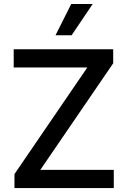

<svg xmlns="http://www.w3.org/2000/svg" viewBox="-20 -958 649 978"><path d="M53.7 -71.3 424.8 -614.3H49.8V-707H556.6V-635.7L185.5 -92.8H559.6V0H53.7ZM342.8 -937.5H452.1L344.7 -778.3H262.7Z"/></svg>

Font: Pretendard Medium
Style: Regular
Weight: 500
Designer: Base glyphs from Inter by Rasmus Andersson; Hangeul glyphs from Noto Sans CJK(Source Han Sans) by Jang Soo-young and Kan
Foundry: Kil Hyung-jin
Version: Version 1.309